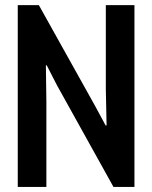

<svg xmlns="http://www.w3.org/2000/svg" viewBox="-20 -740 602 760"><path d="M50.3 0V-719.7H133.8L356.9 -319.8L397.9 -243.7H401.9L398.9 -385.7V-719.7H512.2V0H429.2L205.6 -402.3L165 -481.4H161.6L163.6 -335.9V0Z"/></svg>

Font: Reddit Mono SemiBold
Style: Regular
Weight: 600
Monospace: yes
Designer: Stephen Hutchings
Foundry: Reddit
Version: Version 1.014